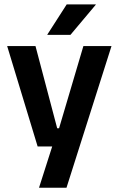

<svg xmlns="http://www.w3.org/2000/svg" viewBox="-20 -706 555 898"><path d="M316 -106 247.5 -76.5 370 -490.5H501.5L291 172H162.5L239.5 -69L299 -21H156L13.5 -490.5H146L247.5 -106ZM292 -685.5H428V-684L309.5 -543H201.5V-544.5Z"/></svg>

Font: Anek Gurmukhi Medium SemiBold
Style: Regular
Weight: 600
Version: Version 1.003